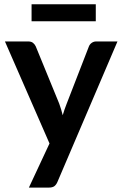

<svg xmlns="http://www.w3.org/2000/svg" viewBox="-20 -706 568 894"><path d="M3 0ZM247.5 141Q242 154 233.2 160.8Q224.5 167.5 206.5 167.5H114.5L210.5 -38L3 -513H111.5Q126 -513 134.2 -506Q142.5 -499 146.5 -490L255.5 -224Q265.5 -196.5 272 -169.5Q276 -183.5 280.8 -197.2Q285.5 -211 291 -224.5L394 -490Q398 -500 407.2 -506.5Q416.5 -513 428 -513H527ZM127 -686H426V-607H127Z"/></svg>

Font: Lato
Style: Bold
Weight: 700
Designer: Lukasz Dziedzic
Foundry: tyPoland Lukasz Dziedzic
Version: Version 2.007; 2014-02-27